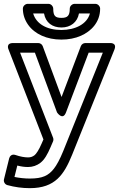

<svg xmlns="http://www.w3.org/2000/svg" viewBox="-55 -761 619 999"><path d="M35 100.4C56.6 105.8 72.8 108 91 108C114.9 108 137.4 100.3 156 85.6C176.6 69.3 192.1 42.2 208 4.9L220.9 -25.1C223.6 -31.2 223.3 -39 221.3 -44L49.5 -487H126.6L241.6 -176.3C241.6 -176.3 271.2 -131 288.4 -176.1L406.3 -487H480L273.8 25.6C256.4 68.2 239.5 99.2 224.9 117.4C197.1 152.4 166.8 168 100 168C73.2 168 45.3 164.9 20.3 159.7ZM25.1 45.3C5.8 38.8 -4.7 52.5 -7.3 63L-34.3 172C-37.4 184.7 -29.7 198.5 -16.7 202.1C21.5 212.7 60.4 218 100 218C232.9 218 278.3 146.8 320.2 44.4L540.2 -502.7C555.3 -540.2 517 -537 517 -537H389C379 -537 369.3 -530.6 365.6 -520.9L265.3 -256.3L167.4 -520.7C163.9 -530.3 154.4 -537 144 -537H13C-27 -537 -10.3 -503 -10.3 -503L171 -35.5L162 -14.9C147.3 19.8 133.1 40 125 46.4C114.9 54.3 104.5 58 91 58C72.5 58 50.5 54 25.1 45.3ZM117.5 -691H174C182.6 -642.9 217.7 -618 265 -618C312.3 -618 347.7 -645.4 355.9 -691H412.9C397.9 -635.4 336.5 -605 264 -605C188 -605 133.2 -637.3 117.5 -691ZM265 -668C232.8 -668 222 -677.7 222 -716C222 -726.7 212.1 -741 197 -741H89C78.3 -741 64 -731.1 64 -716C64 -686.1 73.4 -657.7 91 -632.6C125.7 -583.3 189.4 -555 264 -555C301.5 -555 336 -561.5 366.7 -575.2C417.2 -597.6 466 -643.8 466 -716C466 -726.7 456.1 -741 441 -741H333C322.3 -741 308 -731.1 308 -716C308 -678.5 295.7 -668 265 -668Z"/></svg>

Font: Fog Sans
Style: Outline
Weight: 700
Foundry: Intel Corporation
Version: Version 1.00